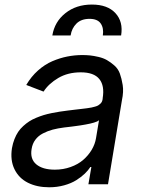

<svg xmlns="http://www.w3.org/2000/svg" viewBox="-20 -788 604 821"><path d="M190.3 12.8Q138.1 12.8 99.4 -6.6Q60.7 -25.9 41.9 -64.5Q23.1 -103 31.2 -154.8Q34.8 -175.1 41.7 -192.8Q48.7 -210.6 57.7 -224.1Q66.8 -237.6 79.5 -249.1Q92.3 -260.7 105.1 -269Q117.9 -277.3 134.8 -284.3Q151.6 -291.2 166.5 -295.8Q181.5 -300.4 200.6 -304.3Q219.8 -308.2 235.1 -310.5Q250.4 -312.9 269.9 -315.3Q283.7 -317.1 301.1 -319.1Q318.5 -321 328.7 -322.3Q338.8 -323.5 351.6 -325.1Q364.3 -326.7 371.4 -328.3Q378.6 -329.9 386.9 -332.2Q395.2 -334.5 399.9 -337.4Q404.5 -340.2 408.9 -344.3Q413.4 -348.4 415.7 -353.3Q418 -358.3 419 -365.1V-367.9Q427.9 -421.2 404.8 -449.9Q381.7 -478.7 325.3 -478.7Q270.2 -478.7 229.2 -454.5Q188.2 -430.4 166.2 -396.3L92.3 -424.7Q113.3 -460.6 142.4 -486.5Q171.5 -512.4 203.8 -526.3Q236.2 -540.1 267.8 -546.3Q299.4 -552.6 332.4 -552.6Q349.4 -552.6 365.1 -551Q380.7 -549.4 401.3 -544.6Q421.9 -539.8 437.1 -531.1Q452.4 -522.4 468.8 -508.2Q485.1 -494 492.5 -473.5Q500 -453.1 504.6 -424.7Q509.2 -396.3 501.4 -359.4L441.8 0H358L370.7 -73.9H366.5Q356.9 -59.3 342.2 -45.1Q327.4 -30.9 305.9 -17.4Q284.4 -3.9 254.3 4.4Q224.1 12.8 190.3 12.8ZM214.5 -62.5Q250.4 -62.5 282.1 -73.9Q313.9 -85.2 335.9 -104.4Q358 -123.6 372.2 -147.5Q386.4 -171.5 390.6 -197.4L403.4 -274.1Q400.6 -271.3 395.2 -268.6Q389.9 -266 381.6 -263.7Q373.2 -261.4 365.2 -259.4Q357.2 -257.5 345.5 -255.5Q333.8 -253.6 325.6 -252.1Q317.5 -250.7 304.5 -249.1Q291.5 -247.5 285.7 -246.6Q279.8 -245.7 267.9 -244.5Q256 -243.3 254.3 -242.9Q226.6 -239.3 205.3 -233.7Q183.9 -228 163.9 -217.7Q143.8 -207.4 131.2 -190.5Q118.6 -173.7 115.1 -150.6Q108 -108 135.3 -85.2Q162.6 -62.5 214.5 -62.5ZM203.8 -636.4Q213.4 -695 259.6 -731.7Q305.8 -768.5 372.9 -768.5Q440 -768.5 473.7 -731.7Q507.5 -695 497.9 -636.4H419.7Q424.4 -667.6 410.7 -687.5Q397 -707.4 362.9 -707.4Q327.1 -707.4 306.8 -687.1Q286.6 -666.9 282 -636.4Z"/></svg>

Font: Karasuma Gothic
Style: Italic
Weight: 400
Italic angle: -9.39999°
Designer: Rasmus Andersson / Ryoko Nishizuka
Foundry: Genbu
Version: Version 1.00